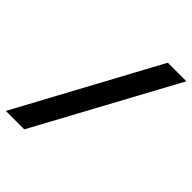

<svg xmlns="http://www.w3.org/2000/svg" viewBox="-265 -829 943 943"><g transform="rotate(45 207.0 -357.0)"><path d="M-55 8 340 -722H469L73 8Z"/></g></svg>

Font: Noto Sans ExtraCondensed ExtraBold
Style: Italic
Weight: 800
Width: 2
Italic angle: -12°
Designer: Monotype Design Team
Foundry: Monotype Imaging Inc.
Version: Version 2.013; ttfautohint (v1.8.4.7-5d5b)